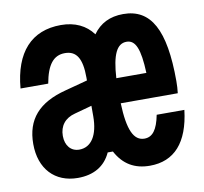

<svg xmlns="http://www.w3.org/2000/svg" viewBox="-74 -703 847 799"><g transform="rotate(-10 350.0 -303.5)"><path d="M497 17C600 17 662 -51 678 -187H561C549 -125 528 -98 494 -98C449 -98 426 -146 422 -260H663C665 -275 666 -294 666 -311C666 -528 613 -624 496 -624C440 -624 398 -603 368 -561C338 -602 292 -624 233 -624C108 -624 35 -544 22 -393H139C153 -471 181 -506 229 -506C278 -506 300 -471 300 -390V-378L206 -353C89 -323 34 -260 34 -156C34 -51 96 15 193 15C260 15 308 -13 333 -68H355C386 -10 433 17 497 17ZM161 -168C161 -210 184 -240 227 -251L300 -271V-227C300 -147 270 -100 219 -100C184 -100 161 -127 161 -168ZM422 -366C428 -465 449 -508 490 -508C528 -508 545 -468 549 -366Z"/></g></svg>

Font: Martian Mono Std Md
Style: Regular
Weight: 500
Monospace: yes
Designer: Roman Shamin
Foundry: Evil Martians
Version: Version 1.000